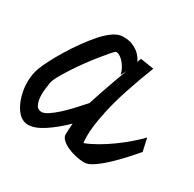

<svg xmlns="http://www.w3.org/2000/svg" viewBox="-122 -623 797 787"><g transform="rotate(30 276.5 -230.0)"><path d="M112.3 -58.6Q123 -58.6 140.6 -69.8Q158.2 -81.1 178.7 -99.6Q199.2 -118.2 221.2 -141.6Q243.2 -165 263.7 -188.5Q274.4 -222.7 291.5 -272Q308.6 -321.3 330.1 -378.9L316.4 -352.5Q313.5 -367.2 306.6 -379.9Q299.8 -392.6 291 -402.8Q282.2 -413.1 272.9 -418.9Q263.7 -424.8 256.8 -424.8Q252 -424.8 250 -422.9Q246.1 -419.9 232.9 -404.8Q219.7 -389.6 201.7 -367.2Q183.6 -344.7 163.6 -317.4Q143.6 -290 126.5 -263.7Q109.4 -237.3 96.7 -214.4Q84 -191.4 82 -177.7Q80.1 -164.1 78.1 -149.9Q76.2 -135.7 76.2 -122.1Q76.2 -96.7 83.5 -78.1Q90.8 -59.6 110.4 -58.6ZM552.7 -124Q540 -109.4 516.6 -83Q493.2 -56.6 466.3 -30.8Q439.5 -4.9 412.6 14.2Q385.7 33.2 367.2 33.2H365.2Q346.7 33.2 325.2 28.3Q303.7 23.4 285.6 15.1Q267.6 6.8 255.4 -4.4Q243.2 -15.6 243.2 -29.3V-30.3Q243.2 -40 244.1 -53.2Q245.1 -66.4 246.1 -81.1Q204.1 -40 162.6 -12.7Q121.1 14.6 89.8 14.6Q82 14.6 79.1 13.7Q61.5 10.7 46.9 -3.4Q32.2 -17.6 22 -38.6Q11.7 -59.6 5.9 -85Q0 -110.4 0 -135.7Q0 -172.9 11.7 -205.1Q19.5 -225.6 34.2 -253.9Q48.8 -282.2 67.9 -313.5Q86.9 -344.7 108.9 -375.5Q130.9 -406.2 152.8 -431.6Q174.8 -457 196.3 -473.1Q217.8 -489.3 236.3 -492.2Q241.2 -493.2 245.1 -493.2Q249 -493.2 252.9 -493.2Q273.4 -493.2 289.6 -487.3Q305.7 -481.4 317.9 -472.2Q330.1 -462.9 337.9 -452.1Q345.7 -441.4 349.6 -432.6Q352.5 -444.3 356.4 -451.2L419.9 -441.4Q393.6 -375 371.1 -307.1Q348.6 -239.3 335.9 -177.7L336.9 -174.8L335 -172.9Q329.1 -143.6 325.7 -117.2Q322.3 -90.8 322.3 -68.4Q322.3 -57.6 322.8 -49.8Q323.2 -42 324.2 -34.2Q348.6 -43 379.4 -60.5Q410.2 -78.1 439.9 -99.6Q469.7 -121.1 496.1 -144Q522.5 -167 539.1 -184.6Z"/></g></svg>

Font: Miniver
Style: Regular
Weight: 400
Designer: Dathan Boardman
Foundry: Open Window
Version: Version 1.000